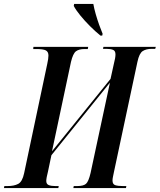

<svg xmlns="http://www.w3.org/2000/svg" viewBox="-52 -951 808 971"><path d="M-32 0 -30 -10H-14Q19 -10 40 -21Q61 -32 70 -75L187 -628Q190 -642 191.5 -652Q193 -662 193 -670Q193 -689 180 -696Q167 -703 132 -703H116L117 -714H394L392 -703H376Q347 -703 332 -691.5Q317 -680 307 -638L211 -186L507 -552L524 -629Q532 -659 532 -676Q532 -694 519.5 -699Q507 -704 486 -704H469L471 -714H736L733 -704H716Q687 -704 669.5 -692.5Q652 -681 643 -638L524 -80Q521 -65 519 -55.5Q517 -46 517 -38Q517 -19 531 -14.5Q545 -10 570 -10H587L585 0H319L321 -10H338Q370 -10 383 -21.5Q396 -33 406 -76L504 -533L208 -166L191 -85Q182 -50 182 -36Q182 -20 194.5 -15Q207 -10 228 -10H245L243 0ZM456 -771Q430 -792 403 -819Q376 -846 354 -873Q332 -900 321 -921L323 -931H420Q424 -908 432 -880Q440 -852 449.5 -825.5Q459 -799 467 -780L465 -771Z"/></svg>

Font: Noto Serif Display ExtraCondensed SemiBold
Style: Italic
Weight: 600
Width: 2
Italic angle: -12°
Designer: Monotype Design Team
Foundry: Monotype Imaging Inc.
Version: Version 2.009